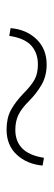

<svg xmlns="http://www.w3.org/2000/svg" viewBox="186 -630 159 570"><g transform="rotate(90 265.0 -344.5)"><path d="M280 -351Q302 -329 321 -320Q340 -311 365 -311Q399 -311 420 -331.5Q441 -352 448 -396L471 -392Q467 -346 439 -315.5Q411 -285 364 -285Q330 -285 306 -298Q282 -311 256 -336Q234 -358 216 -368Q198 -378 171 -378Q137 -378 115 -358.5Q93 -339 86 -293L63 -297Q67 -344 96 -374Q125 -404 171 -404Q205 -404 231 -389Q257 -374 280 -351Z"/></g></svg>

Font: Source Serif Pro ExtraLight
Style: Regular
Weight: 200
Designer: Frank Grießhammer
Foundry: Adobe Systems Incorporated
Version: Version 3.001;hotconv 1.0.111;makeotfexe 2.5.65597